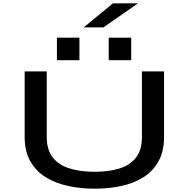

<svg xmlns="http://www.w3.org/2000/svg" viewBox="-20 -1133 1140 1164"><path d="M553.5 11Q471.5 11 395.5 -5Q319.5 -21 259.5 -57.2Q199.5 -93.5 164.5 -154Q129.5 -214.5 129.5 -303.5V-700H263.5V-302Q263.5 -224.5 300 -178.2Q336.5 -132 402 -111.8Q467.5 -91.5 553.5 -91.5Q640 -91.5 704.5 -111.8Q769 -132 804.8 -178.2Q840.5 -224.5 840.5 -302V-700H974.5V-303.5Q974.5 -214.5 940.2 -154Q906 -93.5 847.2 -57.2Q788.5 -21 712.8 -5Q637 11 553.5 11ZM325 -904.5H461.5V-768H325ZM639 -904.5H775.5V-768H639ZM606.5 -967H487.5L665 -1113H817Z"/></svg>

Font: Trispace Expanded Medium
Style: Regular
Weight: 500
Width: 7
Designer: Tyler Finck
Foundry: Etcetera Type Company
Version: Version 1.210; ttfautohint (v1.8.3)